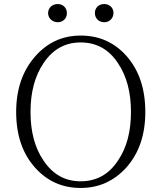

<svg xmlns="http://www.w3.org/2000/svg" viewBox="-20 -915 799 950"><path d="M379 15C469 15 544 -19 605 -86C668 -157 699 -248 699 -361C699 -476 668 -568 605 -639C545 -706 470 -739 379 -739C290 -739 215 -705 155 -637C92 -566 60 -474 60 -361C60 -247 91 -155 154 -85C214 -18 289 15 379 15ZM379 -18C302 -18 241 -52 195 -121C152 -184 131 -264 131 -361C131 -458 152 -538 195 -602C241 -671 302 -705 379 -705C457 -705 519 -671 564 -602C607 -538 628 -458 628 -361C628 -264 607 -184 564 -121C519 -52 457 -18 379 -18ZM266 -895C239 -895 218 -877 218 -850C218 -823 241 -805 266 -805C291 -805 311 -823 311 -850C311 -877 291 -895 266 -895ZM496 -805C540 -805 555 -858 528 -883C519 -891 508 -895 496 -895C433 -895 435 -805 496 -805Z"/></svg>

Font: AllPunType ExtraLight
Style: Regular
Weight: 280
Version: 1.0